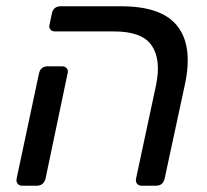

<svg xmlns="http://www.w3.org/2000/svg" viewBox="-20 -591 659 611"><path d="M431 0Q421 0 416 -6.5Q411 -13 413 -23L477 -322Q493 -402 462.5 -446.5Q432 -491 343 -491H155Q145 -491 140 -497.5Q135 -504 138 -514L145 -548Q150 -571 173 -571H366Q495 -571 544.5 -508Q594 -445 569 -325L504 -23Q499 0 476 0ZM51 0Q41 0 36 -6.5Q31 -13 33 -23L104 -357Q109 -380 132 -380H177Q187 -380 192.5 -373.5Q198 -367 195 -357L125 -23Q119 0 97 0Z"/></svg>

Font: Lubike
Style: Italic
Weight: 400
Italic angle: -12°
Foundry: Honoka55
Version: Version 1.000;July 22, 2022;FontCreator 14.0.0.2862 64-bit